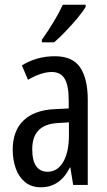

<svg xmlns="http://www.w3.org/2000/svg" viewBox="-20 -786 456 816"><path d="M213 -547Q289 -547 321 -499Q353 -451 353 -362V0H291L279 -74H277Q235 10 154 10Q113 10 86 -12.5Q59 -35 46.5 -71.5Q34 -108 34 -150Q34 -230 80 -274Q126 -318 211 -322L272 -325V-360Q272 -422 255 -451Q238 -480 200 -480Q156 -480 99 -447L73 -508Q136 -547 213 -547ZM225 -263Q117 -257 117 -152Q117 -103 134 -79.5Q151 -56 182 -56Q224 -56 248.5 -97.5Q273 -139 273 -212V-266ZM344 -757Q332 -736 308 -707.5Q284 -679 257.5 -651.5Q231 -624 210 -606H158V-617Q216 -699 247 -766H344Z"/></svg>

Font: Noto Sans Bengali ExtraCondensed
Style: Regular
Weight: 400
Width: 2
Designer: Jelle Bosma - Monotype Design Team
Foundry: Monotype Imaging Inc.
Version: Version 2.003; ttfautohint (v1.8.4.7-5d5b)